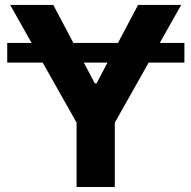

<svg xmlns="http://www.w3.org/2000/svg" viewBox="-20 -747 765 767"><path d="M716.6 -575.6H618.3L703.8 -727.3H531.6L451.3 -575.6H273.1L192.8 -727.3H20.6L106.2 -575.6H8.9V-496.8H150.6L285.9 -257.1V0H438.6V-257.1L573.9 -496.8H716.6ZM315 -496.8H409.4L365.8 -414.1H358.7Z"/></svg>

Font: Margiela Sans
Style: Bold
Weight: 700
Designer: Stefan Endress, Andreas Faust
Version: Version 1.100;FEAKit 1.0